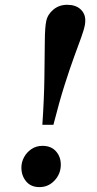

<svg xmlns="http://www.w3.org/2000/svg" viewBox="-20 -766 403 797"><path d="M155.8 -248Q163.1 -355.5 164.3 -444.1Q165.5 -532.7 166 -593.5Q166.5 -654.3 171.9 -678.2Q177.7 -706.5 201.7 -726.3Q225.6 -746.1 258.8 -746.1Q293.9 -746.1 314 -727.8Q334 -709.5 334 -681.6Q334 -672.4 332.5 -663.1Q328.6 -642.1 316.9 -610.1Q305.2 -578.1 287.6 -530Q270 -481.9 248 -412.8Q226.1 -343.8 201.7 -248ZM68.8 -70.3Q68.8 -92.8 79.8 -113.3Q90.8 -133.8 110.6 -147.2Q130.4 -160.6 156.2 -160.6Q192.4 -160.6 212.4 -137.9Q232.4 -115.2 232.4 -82.5Q232.4 -44.4 206.5 -16.8Q180.7 10.7 144 10.7Q107.9 10.7 88.4 -13.2Q68.8 -37.1 68.8 -70.3Z"/></svg>

Font: Gelasio SemiBold
Style: Italic
Weight: 600
Italic angle: -8.5°
Designer: Eben Sorkin
Foundry: Eben Sorkin
Version: Version 1.008